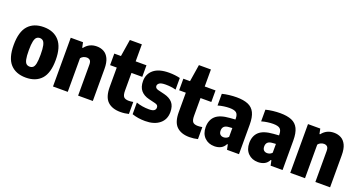

<svg xmlns="http://www.w3.org/2000/svg" viewBox="-42 -1380 3807 2030"><g transform="rotate(20 1862.0 -365.0)"><path d="M260.5 10.5Q148 10.5 86 -57.5Q24 -125.5 24 -271Q24 -419.5 85.8 -488.2Q147.5 -557 260.5 -557Q372.5 -557 434.5 -487Q496.5 -417 496.5 -272.5Q496.5 -125.5 434.8 -57.5Q373 10.5 260.5 10.5ZM260.5 -112.5Q282 -112.5 297 -124.5Q312 -136.5 319.5 -170.5Q327 -204.5 327 -270.5Q327 -338.5 319 -373.5Q311 -408.5 296.2 -421.2Q281.5 -434 260.5 -434Q239.5 -434 224.5 -421.5Q209.5 -409 201.5 -374.2Q193.5 -339.5 193.5 -273Q193.5 -206 201 -171.5Q208.5 -137 223.5 -124.8Q238.5 -112.5 260.5 -112.5Z M565 0V-548.5H703L715 -491H722Q772.5 -557 857 -557Q901 -557 936.2 -538Q971.5 -519 992.2 -475.8Q1013 -432.5 1013 -360V0H847.5V-347.5Q847.5 -383.5 833.2 -396.8Q819 -410 796 -410Q778.5 -410 760.5 -402Q742.5 -394 731 -378V0Z M1325.5 10Q1232 10 1181 -38.8Q1130 -87.5 1130 -200V-418.5H1055V-548.5H1130L1160.5 -740H1295.5V-548.5H1417V-418.5H1295.5V-219.5Q1295.5 -169 1312 -150.2Q1328.5 -131.5 1369.5 -131.5Q1380.5 -131.5 1392.2 -132.8Q1404 -134 1418.5 -136.5V-1.5Q1399.5 3.5 1374.5 6.8Q1349.5 10 1325.5 10Z M1603.5 10.5Q1564 10.5 1527.5 5Q1491 -0.5 1456.5 -12.5V-143.5Q1489 -132 1525.2 -126Q1561.5 -120 1600 -120Q1641 -120 1657.5 -132.2Q1674 -144.5 1674 -165Q1674 -181.5 1665.5 -190.2Q1657 -199 1639 -203.5L1565 -221.5Q1505 -236 1472.2 -274.5Q1439.5 -313 1439.5 -380.5Q1439.5 -460.5 1498 -508.8Q1556.5 -557 1670.5 -557Q1705.5 -557 1736.2 -553.2Q1767 -549.5 1794 -543V-412Q1740 -426.5 1679.5 -426.5Q1627 -426.5 1608.2 -412.2Q1589.5 -398 1589.5 -380Q1589.5 -353.5 1624.5 -344.5L1698.5 -326.5Q1760 -311 1792 -274.2Q1824 -237.5 1824 -169Q1824 -85.5 1764.5 -37.5Q1705 10.5 1603.5 10.5Z M2102.5 10Q2009 10 1958 -38.8Q1907 -87.5 1907 -200V-418.5H1832V-548.5H1907L1937.5 -740H2072.5V-548.5H2194V-418.5H2072.5V-219.5Q2072.5 -169 2089 -150.2Q2105.5 -131.5 2146.5 -131.5Q2157.5 -131.5 2169.2 -132.8Q2181 -134 2195.5 -136.5V-1.5Q2176.5 3.5 2151.5 6.8Q2126.5 10 2102.5 10Z M2383 10.5Q2314.5 10.5 2271.5 -32.8Q2228.5 -76 2228.5 -149.5Q2228.5 -229 2277 -274Q2325.5 -319 2437 -327L2497 -331.5V-340Q2497 -387.5 2475.2 -406.2Q2453.5 -425 2397 -425Q2368.5 -425 2334.5 -420.2Q2300.5 -415.5 2268.5 -406V-537.5Q2304.5 -547 2347.8 -552Q2391 -557 2429.5 -557Q2508.5 -557 2559 -535.8Q2609.5 -514.5 2633.5 -465.2Q2657.5 -416 2657.5 -332.5V0H2523L2511 -57H2503.5Q2485 -20.5 2453.5 -5Q2422 10.5 2383 10.5ZM2389.5 -168.5Q2389.5 -140 2404 -126Q2418.5 -112 2442 -112Q2455.5 -112 2470 -117.2Q2484.5 -122.5 2497 -136.5V-235.5L2457 -232.5Q2389.5 -228 2389.5 -168.5Z M2873.5 10.5Q2805 10.5 2762 -32.8Q2719 -76 2719 -149.5Q2719 -229 2767.5 -274Q2816 -319 2927.5 -327L2987.5 -331.5V-340Q2987.5 -387.5 2965.8 -406.2Q2944 -425 2887.5 -425Q2859 -425 2825 -420.2Q2791 -415.5 2759 -406V-537.5Q2795 -547 2838.2 -552Q2881.5 -557 2920 -557Q2999 -557 3049.5 -535.8Q3100 -514.5 3124 -465.2Q3148 -416 3148 -332.5V0H3013.5L3001.5 -57H2994Q2975.5 -20.5 2944 -5Q2912.5 10.5 2873.5 10.5ZM2880 -168.5Q2880 -140 2894.5 -126Q2909 -112 2932.5 -112Q2946 -112 2960.5 -117.2Q2975 -122.5 2987.5 -136.5V-235.5L2947.5 -232.5Q2880 -228 2880 -168.5Z M3234.5 0V-548.5H3372.5L3384.5 -491H3391.5Q3442 -557 3526.5 -557Q3570.5 -557 3605.8 -538Q3641 -519 3661.8 -475.8Q3682.5 -432.5 3682.5 -360V0H3517V-347.5Q3517 -383.5 3502.8 -396.8Q3488.5 -410 3465.5 -410Q3448 -410 3430 -402Q3412 -394 3400.5 -378V0Z"/></g></svg>

Font: Encode Sans Condensed ExtraBold
Style: Regular
Weight: 800
Width: 3
Designer: Multiple Designers
Foundry: Impallari Type
Version: Version 3.000; ttfautohint (v1.8.3) -l 8 -r 50 -G 200 -x 14 